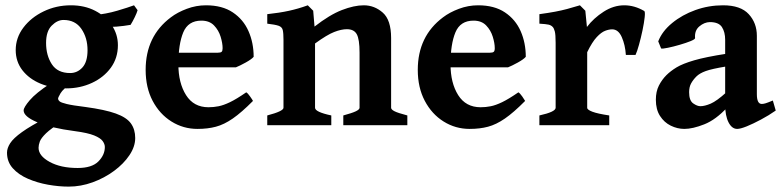

<svg xmlns="http://www.w3.org/2000/svg" viewBox="-20 -463 2891 710"><path d="M480 47.4Q480 79.1 458.7 110.8Q437.5 142.6 401.9 168.9Q366.2 195.3 322.5 211.2Q278.8 227.1 233.9 227.1Q197.3 227.1 157.5 220Q117.7 212.9 83.3 198Q48.8 183.1 27.3 159.2Q5.9 135.3 5.9 101.6Q5.9 85 17.6 66.7Q29.3 48.3 61.3 25.4Q93.3 2.4 152.8 -28.3Q152.8 -28.3 166.5 -27.3Q180.2 -26.4 194.3 -23.2Q208.5 -20 210 -13.7Q168.5 12.2 150.1 30Q131.8 47.9 127.2 60.5Q122.6 73.2 122.6 83.5Q122.6 113.3 163.6 135.7Q204.6 158.2 267.1 158.2Q319.8 158.2 343.8 134Q367.7 109.9 367.7 80.6Q367.7 69.8 359.6 58.6Q351.6 47.4 328.1 37.8Q304.7 28.3 257.3 22Q167.5 10.3 117.4 -11Q67.4 -32.2 67.4 -54.7Q67.4 -65.9 90.1 -92.5Q112.8 -119.1 165.5 -153.8L251 -161.6Q212.9 -133.8 203.9 -118.2Q194.8 -102.5 194.8 -98.6Q194.8 -93.3 200.2 -88.4Q205.6 -83.5 226.8 -78.4Q248 -73.2 295.9 -67.4Q368.2 -57.6 408.2 -43.2Q448.2 -28.8 464.1 -6.6Q480 15.6 480 47.4ZM488.8 -425.3Q486.3 -416 478.3 -399.4Q470.2 -382.8 462.9 -371.1Q438 -366.7 410.6 -364.5Q383.3 -362.3 344.2 -363.8L326.7 -407.2Q372.1 -411.1 413.3 -423.3Q454.6 -435.5 475.6 -443.4ZM416 -295.9Q416 -248.5 389.9 -212.6Q363.8 -176.8 320.1 -156.5Q276.4 -136.2 225.1 -136.2Q171.9 -136.2 129.6 -153.8Q87.4 -171.4 62.7 -203.4Q38.1 -235.4 38.1 -277.8Q38.1 -323.2 66.4 -360.8Q94.7 -398.4 141.4 -420.9Q188 -443.4 242.2 -443.4Q293 -443.4 332 -423.1Q371.1 -402.8 393.6 -369.4Q416 -335.9 416 -295.9ZM303.7 -277.3Q303.7 -323.2 281 -356.2Q258.3 -389.2 214.8 -389.2Q191.9 -389.2 171.1 -368.2Q150.4 -347.2 150.4 -304.2Q150.4 -258.3 171.6 -225.6Q192.9 -192.9 239.3 -192.9Q266.1 -192.9 284.9 -213.6Q303.7 -234.4 303.7 -277.3Z M918 -252.9Q910.2 -243.7 888.4 -231.7Q866.7 -219.7 852.1 -213.9H573.2L573.7 -268.1H785.6Q795.9 -268.1 799.6 -271.5Q803.2 -274.9 803.2 -284.7Q803.2 -303.2 795.9 -327.1Q788.6 -351.1 771.5 -368.9Q754.4 -386.7 724.6 -386.7Q675.8 -386.7 657.7 -343.3Q639.6 -299.8 639.6 -225.6Q639.6 -156.2 668 -111.3Q696.3 -66.4 751 -66.4Q770 -66.4 788.3 -70.1Q806.6 -73.7 830.6 -85.2Q854.5 -96.7 890.6 -121.6Q896.5 -118.2 905 -106Q913.6 -93.8 915.5 -89.8Q873 -46.9 840.8 -24.7Q808.6 -2.4 778.3 5.6Q748 13.7 710.4 13.7Q657.7 13.7 614 -13.7Q570.3 -41 544.4 -90.1Q518.6 -139.2 518.6 -204.6Q518.6 -329.1 611.8 -398.9Q636.2 -417.5 670.7 -430.4Q705.1 -443.4 741.7 -443.4Q801.8 -443.4 840.8 -417.2Q879.9 -391.1 898.9 -347.9Q918 -304.7 918 -252.9Z M1249.5 0V-36.1Q1282.2 -44.9 1295.9 -51.5Q1309.6 -58.1 1309.6 -64.5V-268.1Q1309.6 -317.9 1299.3 -336.4Q1289.1 -355 1262.7 -355Q1242.2 -355 1215.8 -344.7Q1189.5 -334.5 1145 -302.2V-64.5Q1145 -48.8 1205.1 -36.1V0H968.3V-36.1Q1028.3 -51.8 1028.3 -64.5V-315.9Q1028.3 -340.3 1025.6 -351.8Q1022.9 -363.3 1010.3 -367.7Q997.6 -372.1 968.3 -375.5V-410.6Q1013.7 -415.5 1048.6 -423.1Q1083.5 -430.7 1118.2 -443.4L1138.2 -423.3L1143.1 -364.7Q1198.7 -408.2 1244.1 -425.8Q1289.6 -443.4 1325.2 -443.4Q1364.7 -443.4 1395.5 -416.3Q1426.3 -389.2 1426.3 -322.3V-64.5Q1426.3 -58.1 1438.5 -51.8Q1450.7 -45.4 1486.3 -36.1V0Z M1924.3 -252.9Q1916.5 -243.7 1894.8 -231.7Q1873 -219.7 1858.4 -213.9H1579.6L1580.1 -268.1H1792Q1802.2 -268.1 1805.9 -271.5Q1809.6 -274.9 1809.6 -284.7Q1809.6 -303.2 1802.2 -327.1Q1794.9 -351.1 1777.8 -368.9Q1760.7 -386.7 1731 -386.7Q1682.1 -386.7 1664.1 -343.3Q1646 -299.8 1646 -225.6Q1646 -156.2 1674.3 -111.3Q1702.6 -66.4 1757.3 -66.4Q1776.4 -66.4 1794.7 -70.1Q1813 -73.7 1836.9 -85.2Q1860.8 -96.7 1897 -121.6Q1902.8 -118.2 1911.4 -106Q1919.9 -93.8 1921.9 -89.8Q1879.4 -46.9 1847.2 -24.7Q1814.9 -2.4 1784.7 5.6Q1754.4 13.7 1716.8 13.7Q1664.1 13.7 1620.4 -13.7Q1576.7 -41 1550.8 -90.1Q1524.9 -139.2 1524.9 -204.6Q1524.9 -329.1 1618.2 -398.9Q1642.6 -417.5 1677 -430.4Q1711.4 -443.4 1748 -443.4Q1808.1 -443.4 1847.2 -417.2Q1886.2 -391.1 1905.3 -347.9Q1924.3 -304.7 1924.3 -252.9Z M2362.3 -422.4Q2366.2 -419.9 2364 -399.4Q2361.8 -378.9 2356 -351.1Q2350.1 -323.2 2343 -297.6Q2335.9 -272 2330.1 -259.8H2294.4Q2292 -296.9 2279.3 -325.7Q2266.6 -354.5 2243.7 -354.5Q2231.9 -354.5 2217.8 -349.1Q2203.6 -343.8 2186.8 -325.9Q2169.9 -308.1 2151.4 -270V-64.5Q2151.4 -57.1 2170.7 -49.8Q2189.9 -42.5 2232.9 -36.1V0H1974.6V-36.1Q2034.7 -49.3 2034.7 -64.5V-304.7Q2034.7 -335.4 2031.5 -347.2Q2028.3 -358.9 2023.9 -363.3Q2018.1 -369.6 2009 -371.8Q2000 -374 1974.6 -375.5V-410.6Q2010.3 -415.5 2033.4 -419.9Q2056.6 -424.3 2076.9 -429.7Q2097.2 -435.1 2124.5 -443.4L2144.5 -423.3L2150.4 -363.3Q2175.3 -396 2212.2 -419.7Q2249 -443.4 2288.6 -443.4Q2326.2 -443.4 2362.3 -422.4Z M2848.6 -54.2Q2822.8 -36.1 2793.9 -20.8Q2765.1 -5.4 2741.5 4.2Q2717.8 13.7 2706.1 13.7Q2686.5 13.7 2674.1 -10.5Q2661.6 -34.7 2661.6 -75.7V-315.9Q2661.6 -344.2 2649.7 -362.8Q2637.7 -381.3 2605 -381.3Q2584.5 -380.9 2566.2 -365.5Q2547.9 -350.1 2550.3 -322.3Q2550.8 -317.9 2533.9 -311Q2517.1 -304.2 2493.7 -297.4Q2470.2 -290.5 2450.2 -286.4Q2430.2 -282.2 2424.8 -283.7L2414.1 -310.1Q2428.7 -347.7 2465.6 -377.9Q2502.4 -408.2 2551.5 -425.8Q2600.6 -443.4 2653.8 -443.4Q2718.8 -443.4 2748.8 -410.6Q2778.8 -377.9 2778.8 -330.6V-114.7Q2778.8 -78.6 2796.9 -78.6Q2803.2 -78.6 2811.3 -81.1Q2819.3 -83.5 2837.9 -91.3ZM2666 -217.3Q2612.3 -208.5 2589.6 -200.2Q2566.9 -191.9 2555.2 -180.2Q2543 -168 2535.6 -154.5Q2528.3 -141.1 2528.3 -122.1Q2528.3 -91.3 2543.2 -80.8Q2558.1 -70.3 2569.8 -70.3Q2585.9 -70.3 2608.2 -79.8Q2630.4 -89.4 2666 -121.6L2669.9 -66.4Q2627 -20 2584.2 -3.2Q2541.5 13.7 2510.7 13.7Q2484.9 13.7 2460.4 1.7Q2436 -10.3 2420.7 -34.2Q2405.3 -58.1 2405.3 -94.2Q2405.3 -124.5 2416.5 -146.5Q2427.7 -168.5 2444.3 -185.1Q2459.5 -200.2 2481.9 -213.9Q2504.4 -227.5 2547.1 -240Q2589.8 -252.4 2666 -264.2Z"/></svg>

Font: Namdhinggo
Style: Bold
Weight: 700
Designer: Victor Gaultney
Foundry: SIL International
Version: Version 3.001